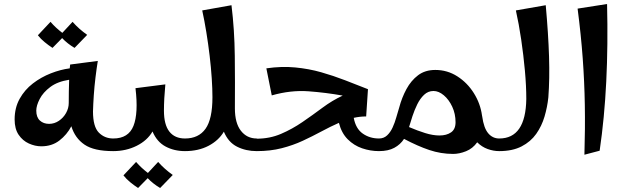

<svg xmlns="http://www.w3.org/2000/svg" viewBox="-20 -754 3121 958"><path d="M186 -24Q155 -24 124 -38Q93 -52 73 -81.5Q53 -111 53 -158Q53 -216 78 -261Q103 -306 144 -337.5Q185 -369 233.5 -388Q282 -407 328 -413Q329 -422 330 -432L468 -450Q462 -413 456.5 -368Q451 -323 448 -279Q445 -235 444 -198Q444 -122 473 -92.5Q502 -63 545 -63L565 -31L545 0Q449 0 401.5 -32.5Q354 -65 336 -124Q314 -82 276.5 -53Q239 -24 186 -24ZM225 -136Q251 -136 273.5 -151Q296 -166 309.5 -190Q323 -214 323 -240Q323 -300 325 -356Q267 -347 231 -320Q195 -293 178 -260Q161 -227 161 -202Q161 -169 179 -152.5Q197 -136 225 -136ZM242 -515Q222 -528 202.5 -544Q183 -560 169 -578L232 -645Q246 -629 260 -616Q274 -603 291 -590L342 -645Q359 -626 376.5 -610.5Q394 -595 415 -580L352 -515Q335 -525 319 -537.5Q303 -550 290 -564Z M545 0V-63Q621 -63 646 -126Q671 -189 656 -314L805 -333Q798 -259 798 -202Q798 -132 825 -97.5Q852 -63 903 -63L923 -31L903 0Q849 0 806 -23Q763 -46 741 -98Q715 -53 662 -26.5Q609 0 545 0ZM669 184Q649 171 629.5 155Q610 139 596 121L659 54Q673 70 687 83Q701 96 718 109L769 54Q786 73 803.5 88.5Q821 104 842 119L779 184Q762 174 746 161.5Q730 149 717 135Z M903 0V-63Q971 -63 1005.5 -111.5Q1040 -160 1040 -269Q1040 -310 1036.5 -363.5Q1033 -417 1026 -476Q1019 -535 1009.5 -593.5Q1000 -652 989 -702L1135 -728Q1150 -606 1151.5 -475.5Q1153 -345 1152 -213Q1152 -140 1182 -101.5Q1212 -63 1261 -63L1281 -31L1261 0Q1207 0 1163 -22Q1119 -44 1097 -97Q1071 -53 1020.5 -26.5Q970 0 903 0Z M1261 0V-62Q1326 -62 1382 -86Q1438 -110 1489 -145Q1540 -180 1589 -216.5Q1638 -253 1690 -277Q1607 -292 1519 -298.5Q1431 -305 1336 -278L1309 -413Q1385 -424 1453 -417.5Q1521 -411 1582.5 -393.5Q1644 -376 1702 -353.5Q1760 -331 1816 -309L1807 -173Q1776 -173 1745 -166Q1755 -112 1790 -87.5Q1825 -63 1871 -63L1891 -31L1871 0Q1828 0 1787 -14Q1746 -28 1715 -59Q1684 -90 1671 -141Q1628 -122 1583.5 -98Q1539 -74 1490.5 -51.5Q1442 -29 1385.5 -14.5Q1329 0 1261 0Z M2241 14Q2180 14 2122 -5.5Q2064 -25 1996 -61Q1978 -33 1947.5 -16.5Q1917 0 1871 0V-63Q1895 -63 1911.5 -78.5Q1928 -94 1939 -118Q1950 -142 1957.5 -169Q1965 -196 1972 -218Q1985 -267 2008 -309.5Q2031 -352 2066 -378.5Q2101 -405 2152 -405Q2212 -405 2262 -373Q2312 -341 2344.5 -289Q2377 -237 2385 -178Q2386 -175 2386 -173Q2394 -115 2416 -89Q2438 -63 2471 -63L2491 -31L2471 0Q2442 0 2413 -10.5Q2384 -21 2361 -44Q2339 -13 2305.5 0.5Q2272 14 2241 14ZM2143 -300Q2116 -300 2096 -281Q2076 -262 2062 -233.5Q2048 -205 2038 -174.5Q2028 -144 2021 -120Q2063 -102 2101.5 -90Q2140 -78 2173 -78Q2208 -78 2230.5 -93.5Q2253 -109 2253 -144Q2253 -186 2236.5 -221.5Q2220 -257 2194.5 -278.5Q2169 -300 2143 -300Z M2471 0V-63Q2603 -63 2606 -260Q2606 -325 2599 -402Q2592 -479 2580.5 -557Q2569 -635 2554 -702L2703 -728Q2716 -584 2719.5 -472Q2723 -360 2716 -268Q2711 -220 2697 -172.5Q2683 -125 2655.5 -86Q2628 -47 2582.5 -23.5Q2537 0 2471 0Z M2896 18Q2900 -113 2898 -230Q2896 -347 2887.5 -463.5Q2879 -580 2862 -711L3009 -734Q3014 -531 3005 -348Q2996 -165 2972 -2Z"/></svg>

Font: Marhey
Style: Regular
Weight: 400
Designer: Nur Syamsi & Bustanul Arifin
Foundry: Namelatype
Version: Version 1.000; ttfautohint (v1.8.4.7-5d5b)